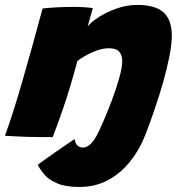

<svg xmlns="http://www.w3.org/2000/svg" viewBox="-39 -550 724 780"><path d="M175 7Q156 7 128.2 6.8Q100.5 6.5 72 6Q50 5 20.5 3.8Q-9 2.5 -19 1.5Q12 -82 51.2 -217.8Q90.5 -353.5 134 -515.5Q158.5 -518.5 191.5 -520.2Q224.5 -522 256.5 -522Q280 -522 301.2 -520.8Q322.5 -519.5 338 -517Q336.5 -510.5 329.5 -486Q322.5 -461.5 317 -442.5Q331 -460.5 363 -481Q395 -501.5 436 -515.8Q477 -530 517.5 -530Q593.5 -530 626.2 -499Q659 -468 659 -405Q659 -370.5 649.2 -321Q639.5 -271.5 623.8 -216Q608 -160.5 589.2 -106Q570.5 -51.5 553 -6Q529 56.5 490.2 105.2Q451.5 154 399.8 181.8Q348 209.5 284.5 209.5Q228.5 209.5 194.8 195.5Q161 181.5 142.8 160.8Q124.5 140 114.5 120Q118.5 116 136.8 103Q155 90 179.2 73Q203.5 56 226.8 40Q250 24 264 15Q269.5 49.5 298.5 49.5Q326.5 49.5 353.5 1.5Q366 -22.5 383.5 -63Q401 -103.5 418 -149.2Q435 -195 446.2 -236Q457.5 -277 457.5 -302Q457.5 -326.5 445.2 -340.2Q433 -354 402.5 -354Q373.5 -354 338.2 -338.5Q303 -323 275.5 -302.5Q245 -189.5 218.5 -112.5Q192 -35.5 175 7Z"/></svg>

Font: Grandstander Black
Style: Italic
Weight: 900
Italic angle: -15°
Designer: Tyler Finck
Foundry: Etcetera Type Co
Version: Version 1.200; ttfautohint (v1.8.3)